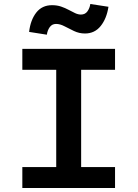

<svg xmlns="http://www.w3.org/2000/svg" viewBox="-20 -943 690 963"><path d="M262 0V-698H387V0ZM92 -698H557V-593H92ZM92 -105H557V0H92ZM215 -769 126 -783Q133 -843 162 -880Q191 -917 241 -917Q266 -917 286.5 -910Q307 -903 324.5 -893.5Q342 -884 357 -877Q372 -870 386 -870Q407 -870 418.5 -886Q430 -902 433 -923L524 -909Q515 -850 485 -812.5Q455 -775 406 -775Q377 -775 351 -787.5Q325 -800 303 -811.5Q281 -823 261 -823Q241 -823 229.5 -807Q218 -791 215 -769Z"/></svg>

Font: Azeret Mono Thin Medium
Style: Regular
Weight: 500
Version: Version 1.002